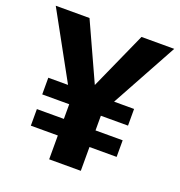

<svg xmlns="http://www.w3.org/2000/svg" viewBox="-131 -781 828 885"><g transform="rotate(20 283.5 -338.0)"><path d="M574.2 -675.6 361.8 -287.8V0H206.6V-287.4L-7 -675.6H158.6L287.2 -393.8L413.6 -675.6ZM495 -198.2V-116.8H74.2V-198.2ZM495 -352V-270.2H74.2V-352Z"/></g></svg>

Font: Firava
Style: Regular
Weight: 400
Designer: Carrois Corporate & Edenspiekermann AG
Foundry: Greg Finn Gibson
Version: Version 5.000